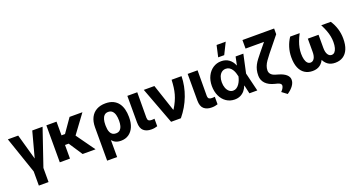

<svg xmlns="http://www.w3.org/2000/svg" viewBox="-47 -1623 5013 2664"><g transform="rotate(-20 2460.0 -291.0)"><path d="M0.8 -545.9H153.7L259.8 -168.4L361.1 -545.9H513.5L328.9 -4.7V204.1H185.7V-4.7Z M719.4 -545.9V0H569.2V-545.9ZM1101.9 -545.9 847.9 -201.2H693.3L675.3 -343.8H771.2L912.2 -545.9ZM906.2 0 761.6 -219.1 886.2 -294.9 1097 0Z M1194.4 203.1V-288.5Q1194.7 -374.2 1225 -433.2Q1255.3 -492.1 1310.8 -522.4Q1366.3 -552.7 1441.7 -552.7Q1508.9 -552.7 1555.6 -530.2Q1602.3 -507.6 1631.3 -468.2Q1660.3 -428.7 1673.4 -377Q1686.6 -325.3 1686.6 -266.8V-257Q1687.1 -176.9 1661.2 -116.8Q1635.3 -56.8 1586.9 -23.5Q1538.6 9.8 1470.8 9.8Q1407.4 9.8 1368.3 -20.8Q1329.1 -51.5 1307.3 -106.2Q1285.4 -160.9 1273.1 -233L1340.5 -257.8Q1340.5 -233 1344.6 -207.1Q1348.6 -181.2 1359.4 -159.3Q1370.2 -137.3 1389.8 -123.9Q1409.4 -110.5 1439.9 -110.5Q1479.3 -110.5 1501 -132.3Q1522.7 -154 1531.3 -187.7Q1540 -221.5 1539.7 -257V-266.8Q1539.7 -310.4 1530.1 -346.9Q1520.4 -383.4 1498.1 -405.6Q1475.8 -427.7 1437.6 -427.7Q1402.3 -427.7 1380.8 -406.7Q1359.3 -385.7 1349.8 -350.8Q1340.3 -315.9 1340.5 -274.2L1341.7 203.1Z M1765.2 -545.9H1911.5L1909.8 -170.5Q1910.5 -138.3 1925.1 -127.2Q1939.7 -116.2 1967.6 -116.2Q1981.7 -116.2 1992.1 -117.2Q2002.4 -118.2 2010.7 -118.9V-8.2Q1992.1 -1.6 1969 2.4Q1946 6.4 1920.7 6.2Q1849.3 6.4 1807.3 -30.6Q1765.3 -67.6 1765.2 -152.9Z M2212.6 0 2007.9 -545.9H2164.4L2297 -148.4H2302.8Q2335.3 -201.4 2356.5 -247.9Q2377.8 -294.4 2390.4 -340.2Q2403 -386 2409.5 -436.1Q2415.9 -486.1 2418.7 -545.9H2565.3Q2562.6 -401.3 2509.4 -260.7Q2456.2 -120.2 2357.1 0Z M2655.9 -545.9H2802.1L2800.4 -170.5Q2801.2 -138.3 2815.8 -127.2Q2830.4 -116.2 2858.2 -116.2Q2872.4 -116.2 2882.7 -117.2Q2893.1 -118.2 2901.4 -118.9V-8.2Q2882.7 -1.6 2859.7 2.4Q2836.6 6.4 2811.3 6.2Q2739.9 6.4 2697.9 -30.6Q2656 -67.6 2655.9 -152.9Z M3149.3 11.7Q3080.7 11 3027.3 -25.1Q2973.9 -61.3 2943.9 -125.3Q2913.9 -189.4 2913.4 -272.5Q2913.9 -355.9 2945.3 -418.8Q2976.8 -481.8 3030.6 -517.3Q3084.5 -552.7 3151.3 -552.7Q3217.7 -552.7 3265.1 -517.8Q3312.6 -482.8 3335.3 -424.4H3381.3L3418.7 -274.4L3485.3 0H3369L3306.3 -274.4Q3301 -301.5 3291.4 -329.2Q3281.8 -356.8 3266.4 -380.1Q3250.9 -403.3 3228.6 -417.9Q3206.3 -432.4 3175.9 -432.4Q3139.9 -432.4 3114.1 -412.1Q3088.3 -391.7 3074.5 -356Q3060.6 -320.3 3060.6 -273.8Q3060.6 -227.1 3074.7 -190.3Q3088.7 -153.6 3113.7 -132.7Q3138.8 -111.7 3171.6 -111.5Q3200 -111.5 3222.5 -126.6Q3245 -141.7 3262 -165.8Q3278.9 -189.9 3290 -217.9Q3301.1 -245.8 3306.3 -271.5L3363.6 -545.9H3478L3418.7 -271.5L3381.3 -124.2H3337.2Q3322.8 -85.5 3297.4 -54.8Q3272 -24 3235.4 -6.2Q3198.7 11.7 3149.3 11.7ZM3132.3 -617 3170.2 -785.9H3305L3221.4 -617Z M3906.3 -727.5H3998.5V-643.4L3816.7 -418.6Q3783.6 -377.1 3760.2 -343.3Q3736.8 -309.5 3724.7 -277.7Q3712.5 -246 3712.2 -210.2Q3712.5 -177.5 3734.7 -154Q3756.8 -130.5 3798.5 -118.9L3837 -107.6Q3908.8 -87.3 3946.7 -53.6Q3984.6 -19.9 3984.1 23Q3984.6 65.8 3953.8 109.1Q3922.9 152.3 3865.7 191L3789.7 134.2Q3813 110.9 3823.9 90.2Q3834.9 69.4 3835.3 53.1Q3836 38 3821.5 25.6Q3807 13.3 3780.2 6.4L3743.8 -2.7Q3659.1 -23.8 3613.7 -71.3Q3568.4 -118.8 3568.1 -186.9Q3568.1 -233.5 3577 -270.4Q3585.9 -307.2 3603.2 -340.2Q3620.4 -373.1 3645.8 -406.5Q3671.3 -439.8 3703.8 -479.7ZM3530.8 -727.5H3932.3V-601.4H3530.8Z M4169.3 -545.9H4309.8Q4281.4 -492.1 4264 -445Q4246.5 -397.9 4238.5 -355.3Q4230.6 -312.6 4230.3 -271.3Q4230.6 -221.3 4240.1 -185.1Q4249.7 -148.8 4268.2 -129.4Q4286.7 -110 4313.1 -110Q4347.5 -110 4368.8 -143.9Q4390.1 -177.8 4389.8 -242.2V-435.2H4500.2V-256.8Q4500.4 -176.2 4478.6 -116.2Q4456.7 -56.2 4412.9 -23.2Q4369 9.8 4302.1 9.8Q4235.5 9.8 4186.6 -21.5Q4137.6 -52.8 4111.3 -115.3Q4085 -177.7 4085.5 -270.9Q4085.8 -346.1 4107.4 -416Q4129 -485.8 4169.3 -545.9ZM4627.9 -545.9H4768.8Q4809.1 -485.8 4830.6 -416Q4852.1 -346.1 4852.5 -270.9Q4853.1 -177.7 4826.7 -115.3Q4800.3 -52.8 4751.4 -21.5Q4702.5 9.8 4635.5 9.8Q4569.1 9.8 4525.1 -23.2Q4481.2 -56.2 4459.3 -116.2Q4437.5 -176.2 4437.5 -256.8V-435.2H4547.9V-242.2Q4547.8 -177.8 4569.1 -143.9Q4590.4 -110 4624.6 -110Q4651.5 -110 4669.8 -129.4Q4688.2 -148.8 4698 -185.1Q4707.8 -221.3 4707.8 -271.3Q4707.8 -312.6 4699.6 -355.3Q4691.4 -397.9 4673.9 -445Q4656.4 -492.1 4627.9 -545.9Z"/></g></svg>

Font: Inter Tight
Style: Regular
Weight: 400
Designer: Rasmus Andersson
Foundry: rsms
Version: Version 3.002